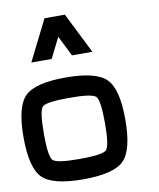

<svg xmlns="http://www.w3.org/2000/svg" viewBox="-104 -1081 959 1161"><g transform="rotate(-10 375.0 -500.0)"><path d="M500 -312.5Q500 -453.1 476.6 -476.6Q453.1 -500 312.5 -500Q171.9 -500 148.4 -476.6Q125 -453.1 125 -312.5Q125 -171.9 148.4 -148.4Q171.9 -125 312.5 -125Q453.1 -125 476.6 -148.4Q500 -171.9 500 -312.5ZM625 -312.5Q625 -125 562.5 -62.5Q500 0 312.5 0Q125 0 62.5 -62.5Q0 -125 0 -312.5Q0 -500 62.5 -562.5Q125 -625 312.5 -625Q500 -625 562.5 -562.5Q625 -500 625 -312.5ZM375 -750 312.5 -875 250 -750H125L250 -1000H375L500 -750Z"/></g></svg>

Font: CraftyPE
Style: Regular
Weight: 400
Designer: Erek Butcher
Foundry: Haunted Coop
Version: Version 0.018;April 4, 2024;FontCreator 15.0.0.2962 64-bit